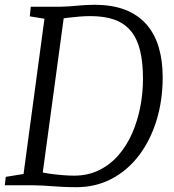

<svg xmlns="http://www.w3.org/2000/svg" viewBox="-22 -771 725 799"><path d="M106 -743H231Q266.5 -744 301.5 -747.5Q336.5 -751 371 -751Q447 -751 500.8 -729.5Q554.5 -708 588.8 -668Q623 -628 639 -572.8Q655 -517.5 655 -450Q655 -353 629.2 -269.5Q603.5 -186 556 -123.8Q508.5 -61.5 442.5 -26.8Q376.5 8 296 8Q267.5 8 243.2 6.8Q219 5.5 197 4Q175 2.5 154.5 1.2Q134 0 113 0H-2L2 -35L76 -47L163 -693L102 -703ZM151 -16.5 136 -58Q154.5 -52.5 182 -48.5Q209.5 -44.5 237.5 -42.2Q265.5 -40 285.5 -40Q344 -40 390.2 -62.8Q436.5 -85.5 471 -125.2Q505.5 -165 528 -216.5Q550.5 -268 561.8 -326Q573 -384 573 -443Q573 -512 560.8 -561.5Q548.5 -611 522.2 -642.5Q496 -674 454.5 -689Q413 -704 354 -704Q333 -704 308 -702Q283 -700 261 -697.2Q239 -694.5 226 -692.5L248 -731.5Z"/></svg>

Font: Merriweather 7pt Light
Style: Italic
Weight: 300
Italic angle: -7.8°
Designer: Eben Sorkin
Foundry: Eben Sorkin
Version: Version 2.200;gftools[0.9.31]